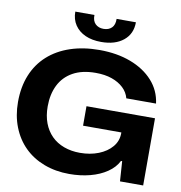

<svg xmlns="http://www.w3.org/2000/svg" viewBox="-99 -1026 1060 1126"><g transform="rotate(10 431.5 -463.0)"><path d="M388 9Q306 9 237.5 -17Q169 -43 120.5 -91Q72 -139 45.5 -206.5Q19 -274 19 -355Q19 -445 48 -516Q77 -587 132 -636.5Q187 -686 264.5 -712Q342 -738 438 -738Q542 -738 624 -707Q706 -676 757 -619.5Q808 -563 818 -486H641Q632 -521 604.5 -547Q577 -573 535.5 -587.5Q494 -602 439 -602Q358 -602 303.5 -571.5Q249 -541 222 -486.5Q195 -432 195 -360Q195 -304 211.5 -260.5Q228 -217 258.5 -186.5Q289 -156 332.5 -140Q376 -124 428 -124Q489 -124 538.5 -143.5Q588 -163 617.5 -198Q647 -233 647 -279V-312L672 -284H419V-400H827V0H689L681 -119H674Q654 -79 611.5 -50Q569 -21 511.5 -6Q454 9 388 9ZM438 -786Q383 -786 343 -804Q303 -822 280.5 -855.5Q258 -889 258 -935H372Q371 -900 389.5 -882Q408 -864 438 -864Q469 -864 487 -882Q505 -900 504 -935H619Q619 -866 570 -826Q521 -786 438 -786Z"/></g></svg>

Font: Mona Sans Expanded
Style: Bold
Weight: 700
Width: 7
Designer: Deni Anggara
Foundry: GitHub
Version: Version 2.000